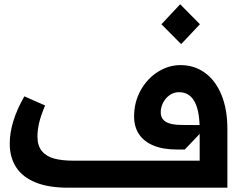

<svg xmlns="http://www.w3.org/2000/svg" viewBox="-20 -871 1130 891"><path d="M25.2 -204.5Q25.2 -305.4 93 -424L189.3 -381.4Q169.4 -334.5 161.6 -301Q153.8 -267.4 153.8 -237.9Q153.8 -195 174.2 -170.1Q194.6 -145.2 231 -135.3Q267.4 -125.4 320 -125.4H906.6V-249.6L837.7 -177.2H800.4Q736.5 -177.2 692.1 -195.7Q647.7 -214.1 625 -248.4Q602.3 -282.7 602.3 -329.9Q602.3 -397 632.6 -451.7Q663 -506.4 712.7 -537.6Q762.4 -568.9 817.5 -568.9Q881 -568.9 930.4 -533.6Q979.8 -498.2 1007.5 -431.3Q1035.2 -364.3 1035.2 -272.4V0H294.4Q206 0 145.8 -24.1Q85.6 -48.3 55.4 -94.1Q25.2 -139.9 25.2 -204.5ZM821.4 -291.2 906.2 -290.5Q900.9 -443.2 810.4 -443.2Q786.2 -443.2 766.9 -429.3Q747.5 -415.5 736.7 -394Q725.9 -372.5 725.9 -350.5Q725.9 -321 748.6 -306.3Q771.3 -291.5 821.4 -291.2ZM729 -758.5 816.1 -851.2 907.7 -758.5 820.7 -666.2Z"/></svg>

Font: Riot Sans AR Bold
Style: Regular
Weight: 400
Designer: Bonnie Shaver-Troup, Thomas Jockin
Foundry: Lexend
Version: Version 1.001